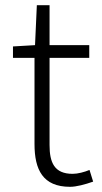

<svg xmlns="http://www.w3.org/2000/svg" viewBox="-20 -707 392 740"><path d="M250 13C274 13 308 4 339 -7L325 -52C306 -44 280 -37 260 -37C189 -37 171 -81 171 -148V-484H324V-533H171V-687H122L115 -533L30 -528V-484H113V-152C113 -53 145 13 250 13Z"/></svg>

Font: Noto Sans CJK Light
Style: Regular
Weight: 300
Designer: Ryoko NISHIZUKA (kana & ideographs); Paul D. Hunt (Latin, Greek & Cyrillic); Wenlong ZHANG (bopomofo); Sandoll Communica
Foundry: Adobe Systems Incorporated
Version: Version 1.000;PS 1;hotconv 1.0.78;makeotf.lib2.5.61930